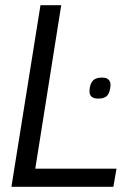

<svg xmlns="http://www.w3.org/2000/svg" viewBox="-20 -720 515 740"><path d="M24 0 136 -700H216L116 -70H429L417 0ZM325 -371Q326 -395 337 -408Q348 -421 373 -421Q407 -421 406 -390Q404 -365 394 -352.5Q384 -340 359 -340Q323 -340 325 -371Z"/></svg>

Font: Georama
Style: Italic
Weight: 400
Italic angle: -9°
Designer: Jean-Baptiste Levee
Foundry: Production Type
Version: Version 1.000